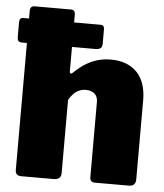

<svg xmlns="http://www.w3.org/2000/svg" viewBox="-53 -789 714 836"><g transform="rotate(5 304.0 -371.0)"><path d="M374 -604Q374 -580 345 -580H25Q12 -580 7.5 -585.5Q3 -591 3 -602V-667Q3 -687 19 -687H358Q374 -687 374 -669ZM71 0Q45 0 45 -25V-719Q45 -742 64 -742H224Q242 -742 242 -721V-472Q242 -466 245.5 -464.5Q249 -463 255 -468Q284 -496 310.5 -511.5Q337 -527 363 -533.5Q389 -540 415 -540Q489 -540 530 -497.5Q571 -455 571 -375V-30Q571 0 541 0H394Q381 0 376 -5.5Q371 -11 371 -25V-351Q371 -374 357 -386.5Q343 -399 319 -399Q304 -399 290.5 -393.5Q277 -388 266 -377Q255 -366 245 -349V-29Q245 0 212 0H71Z"/></g></svg>

Font: Libre Franklin Black
Style: Regular
Weight: 900
Designer: Pablo Impallari, Rodrigo Fuenzalida, Nhung Nguyen
Foundry: Impallari Type
Version: Version 3.000